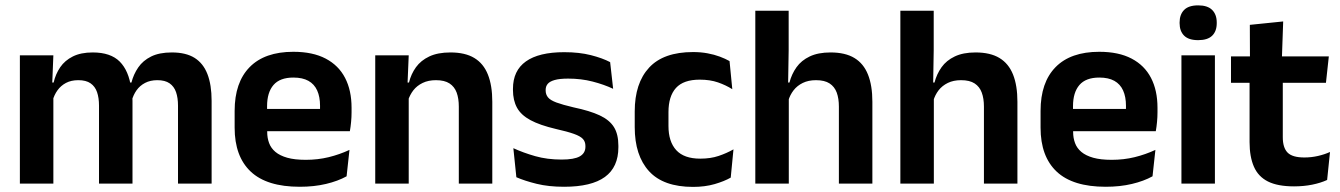

<svg xmlns="http://www.w3.org/2000/svg" viewBox="-20 -702 5122 734"><path d="M660.5 0V-298Q660.5 -328 653 -349.8Q645.5 -371.5 628.2 -383.5Q611 -395.5 581.5 -395.5Q554.5 -395.5 534.5 -385Q514.5 -374.5 502 -356.8Q489.5 -339 483.5 -316.5L469.5 -386.5H482.5Q490.5 -418 508.5 -444.2Q526.5 -470.5 557.8 -486Q589 -501.5 637 -501.5Q690.5 -501.5 723.8 -480.8Q757 -460 773 -418.8Q789 -377.5 789 -316.5V0ZM56 0V-490.5H184L179 -366L184 -360.5V0ZM358.5 0V-298Q358.5 -328 351 -349.8Q343.5 -371.5 326.2 -383.5Q309 -395.5 279.5 -395.5Q252 -395.5 232.2 -385Q212.5 -374.5 199.8 -356.8Q187 -339 181 -316.5L161 -386.5H185Q192.5 -419 210.2 -445Q228 -471 258.5 -486.2Q289 -501.5 334.5 -501.5Q403 -501.5 437.8 -466.5Q472.5 -431.5 481.5 -364.5Q483.5 -354.5 485 -341.2Q486.5 -328 486.5 -316.5V0Z M1126 12Q1000 12 938.5 -46Q877 -104 877 -214V-278Q877 -387 934.5 -445.5Q992 -504 1101.5 -504Q1175.5 -504 1225 -478Q1274.5 -452 1299.2 -404.2Q1324 -356.5 1324 -290V-272.5Q1324 -254.5 1322.2 -235.8Q1320.5 -217 1317.5 -200.5H1201.5Q1203 -228 1203.2 -252.8Q1203.5 -277.5 1203.5 -297.5Q1203.5 -332 1192.5 -356.2Q1181.5 -380.5 1159 -393Q1136.5 -405.5 1101.5 -405.5Q1050 -405.5 1025.5 -377Q1001 -348.5 1001 -296V-250.5L1001.5 -236V-197.5Q1001.5 -174.5 1008.8 -155Q1016 -135.5 1033 -121.2Q1050 -107 1078.2 -99Q1106.5 -91 1149 -91Q1195 -91 1236.8 -101.2Q1278.5 -111.5 1316 -129L1305 -28Q1271.5 -9.5 1226.2 1.2Q1181 12 1126 12ZM945 -200.5V-285.5H1291.5V-200.5Z M1734 0V-294.5Q1734 -325.5 1725.8 -348Q1717.5 -370.5 1698.5 -383Q1679.5 -395.5 1646.5 -395.5Q1617.5 -395.5 1595.8 -385Q1574 -374.5 1560.2 -356.8Q1546.5 -339 1539.5 -316.5L1519.5 -386.5H1543.5Q1551.5 -419 1570.2 -445Q1589 -471 1621.2 -486.2Q1653.5 -501.5 1702 -501.5Q1758.5 -501.5 1793.5 -480.2Q1828.5 -459 1845.2 -417Q1862 -375 1862 -313V0ZM1414.5 0V-490.5H1542.5L1537.5 -371L1542.5 -360.5V0Z M2136.5 12Q2077.5 12 2031.8 0.8Q1986 -10.5 1954 -24.5L1942.5 -135.5Q1980.5 -118 2026.2 -105Q2072 -92 2127 -92Q2175 -92 2196.5 -104.2Q2218 -116.5 2218 -141V-144Q2218 -160.5 2208.2 -171Q2198.5 -181.5 2174 -190.2Q2149.5 -199 2105 -209Q2043.5 -223.5 2007.8 -242.8Q1972 -262 1956.5 -290.2Q1941 -318.5 1941 -358V-362.5Q1941 -432 1990.5 -467.2Q2040 -502.5 2137 -502.5Q2194.5 -502.5 2238.8 -491.2Q2283 -480 2312.5 -464.5L2324 -362.5Q2289 -379 2245.5 -390.2Q2202 -401.5 2152 -401.5Q2119.5 -401.5 2100.8 -396.2Q2082 -391 2074 -381.5Q2066 -372 2066 -358.5V-356Q2066 -341 2074.8 -330Q2083.5 -319 2107 -310.2Q2130.5 -301.5 2173 -291.5Q2235 -278.5 2272.5 -261Q2310 -243.5 2327 -216.2Q2344 -189 2344 -145V-139Q2344 -63 2292.5 -25.5Q2241 12 2136.5 12Z M2629.5 12.5Q2516 12.5 2461.2 -47.5Q2406.5 -107.5 2406.5 -216V-276Q2406.5 -384 2461.5 -443.5Q2516.5 -503 2629.5 -503Q2659 -503 2684.8 -498.2Q2710.5 -493.5 2731.8 -485.5Q2753 -477.5 2769 -468.5L2779.5 -361Q2755 -376.5 2724.8 -387Q2694.5 -397.5 2655 -397.5Q2593 -397.5 2564.2 -365.8Q2535.5 -334 2535.5 -273.5V-220.5Q2535.5 -160.5 2565.2 -128Q2595 -95.5 2657 -95.5Q2696.5 -95.5 2727 -105.8Q2757.5 -116 2784 -131L2773.5 -23Q2749 -9 2712 1.8Q2675 12.5 2629.5 12.5Z M3187 0V-294.5Q3187 -325.5 3178.8 -348Q3170.5 -370.5 3151.5 -383Q3132.5 -395.5 3099.5 -395.5Q3070.5 -395.5 3049 -385Q3027.5 -374.5 3013.8 -356.8Q3000 -339 2993.5 -316.5L2967.5 -386.5H2998Q3006.5 -419 3025 -445Q3043.5 -471 3075.5 -486.2Q3107.5 -501.5 3155 -501.5Q3211.5 -501.5 3246.5 -480.2Q3281.5 -459 3298.2 -417Q3315 -375 3315 -313V0ZM2867.5 0V-661H2995V-510L2992.5 -357.5L2995.5 -348V0Z M3741.5 0V-294.5Q3741.5 -325.5 3733.2 -348Q3725 -370.5 3706 -383Q3687 -395.5 3654 -395.5Q3625 -395.5 3603.5 -385Q3582 -374.5 3568.2 -356.8Q3554.5 -339 3548 -316.5L3522 -386.5H3552.5Q3561 -419 3579.5 -445Q3598 -471 3630 -486.2Q3662 -501.5 3709.5 -501.5Q3766 -501.5 3801 -480.2Q3836 -459 3852.8 -417Q3869.5 -375 3869.5 -313V0ZM3422 0V-661H3549.5V-510L3547 -357.5L3550 -348V0Z M4207 12Q4081 12 4019.5 -46Q3958 -104 3958 -214V-278Q3958 -387 4015.5 -445.5Q4073 -504 4182.5 -504Q4256.5 -504 4306 -478Q4355.5 -452 4380.2 -404.2Q4405 -356.5 4405 -290V-272.5Q4405 -254.5 4403.2 -235.8Q4401.5 -217 4398.5 -200.5H4282.5Q4284 -228 4284.2 -252.8Q4284.5 -277.5 4284.5 -297.5Q4284.5 -332 4273.5 -356.2Q4262.5 -380.5 4240 -393Q4217.5 -405.5 4182.5 -405.5Q4131 -405.5 4106.5 -377Q4082 -348.5 4082 -296V-250.5L4082.5 -236V-197.5Q4082.5 -174.5 4089.8 -155Q4097 -135.5 4114 -121.2Q4131 -107 4159.2 -99Q4187.5 -91 4230 -91Q4276 -91 4317.8 -101.2Q4359.5 -111.5 4397 -129L4386 -28Q4352.5 -9.5 4307.2 1.2Q4262 12 4207 12ZM4026 -200.5V-285.5H4372.5V-200.5Z M4496.5 0V-490.5H4624.5V0ZM4560.5 -548.5Q4524 -548.5 4506.8 -565.8Q4489.5 -583 4489.5 -613.5V-616Q4489.5 -646.5 4506.8 -664Q4524 -681.5 4560.5 -681.5Q4596.5 -681.5 4614 -664Q4631.5 -646.5 4631.5 -616V-613.5Q4631.5 -582.5 4614 -565.5Q4596.5 -548.5 4560.5 -548.5Z M4927 10.5Q4864.5 10.5 4827.2 -8.2Q4790 -27 4773.5 -65Q4757 -103 4757 -158.5V-444.5H4884V-177.5Q4884 -137.5 4902.2 -118.8Q4920.5 -100 4966.5 -100Q4993.5 -100 5018.5 -105.8Q5043.5 -111.5 5064.5 -121L5053.5 -14Q5028.5 -2.5 4996.2 4Q4964 10.5 4927 10.5ZM4686 -385.5V-486.5H5060L5049 -385.5ZM4758.5 -477 4758 -607 4885.5 -620 4880.5 -477Z"/></svg>

Font: Anek Gujarati SemiBold
Style: Regular
Weight: 600
Designer: Mrunmayee Ghaisas (Gujarati), Yesha Goshar (Latin)
Foundry: Ek Type
Version: Version 1.003